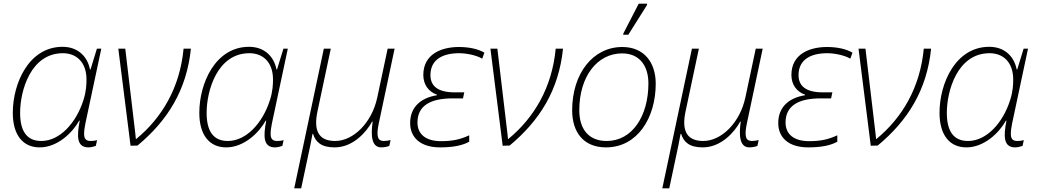

<svg xmlns="http://www.w3.org/2000/svg" viewBox="-20 -796 5695 1050"><path d="M197 10C295 10 377 -71 413 -136H416C399 -49 400 10 464 10C476 10 493 6 504 2L511 -30C500 -26 486 -25 475 -25C447 -25 440 -41 440 -65C440 -81 443 -101 447 -121L534 -530H510L475 -416H472C459 -485 408 -540 322 -540C138 -540 50 -341 50 -179C50 -58 105 10 197 10ZM206 -25C125 -25 90 -81 90 -179C90 -300 148 -505 324 -505C397 -505 453 -457 453 -361C453 -338 452 -296 436 -248C396 -122 306 -25 206 -25Z M694 1 732 0C897 -137 1001 -304 1024 -530H984C964 -317 866 -152 725 -36H723C722 -53 718 -81 715 -108L665 -530H627Z M1217 10C1315 10 1397 -71 1433 -136H1436C1419 -49 1420 10 1484 10C1496 10 1513 6 1524 2L1531 -30C1520 -26 1506 -25 1495 -25C1467 -25 1460 -41 1460 -65C1460 -81 1463 -101 1467 -121L1554 -530H1530L1495 -416H1492C1479 -485 1428 -540 1342 -540C1158 -540 1070 -341 1070 -179C1070 -58 1125 10 1217 10ZM1226 -25C1145 -25 1110 -81 1110 -179C1110 -300 1168 -505 1344 -505C1417 -505 1473 -457 1473 -361C1473 -338 1472 -296 1456 -248C1416 -122 1326 -25 1226 -25Z M1589 234H1627L1677 -1C1682 -25 1686 -46 1689 -64H1692C1706 -19 1737 10 1810 10C1911 10 1984 -74 2015 -131H2018C2007 -54 2012 10 2065 10C2081 10 2099 6 2109 2L2116 -30C2105 -27 2091 -25 2079 -25C2047 -25 2036 -47 2051 -119L2138 -530H2100L2043 -262C2014 -126 1913 -25 1813 -25C1722 -25 1694 -82 1716 -186L1789 -530H1751Z M2387 10C2462 10 2512 -2 2546 -21V-56C2498 -34 2457 -24 2392 -24C2305 -24 2263 -65 2263 -126C2263 -218 2334 -258 2455 -258H2512L2519 -291H2466C2370 -291 2334 -329 2334 -385C2334 -472 2403 -505 2491 -505C2535 -505 2590 -492 2617 -475L2629 -508C2594 -529 2542 -539 2490 -539C2395 -539 2295 -501 2295 -386C2295 -333 2324 -294 2370 -278L2369 -275C2282 -261 2223 -211 2223 -123C2223 -47 2276 10 2387 10Z M2729 1 2767 0C2932 -137 3036 -304 3059 -530H3019C2999 -317 2901 -152 2760 -36H2758C2757 -53 2753 -81 2750 -108L2700 -530H2662Z M3388 -606H3416L3518 -768L3519 -776H3473L3389 -613ZM3294 10C3467 10 3566 -153 3566 -338C3566 -455 3502 -539 3383 -539C3223 -539 3109 -394 3109 -193C3109 -73 3171 10 3294 10ZM3298 -25C3199 -25 3148 -90 3148 -193C3148 -379 3247 -504 3382 -504C3480 -504 3526 -433 3526 -340C3526 -162 3438 -25 3298 -25Z M3602 234H3640L3690 -1C3695 -25 3699 -46 3702 -64H3705C3719 -19 3750 10 3823 10C3924 10 3997 -74 4028 -131H4031C4020 -54 4025 10 4078 10C4094 10 4112 6 4122 2L4129 -30C4118 -27 4104 -25 4092 -25C4060 -25 4049 -47 4064 -119L4151 -530H4113L4056 -262C4027 -126 3926 -25 3826 -25C3735 -25 3707 -82 3729 -186L3802 -530H3764Z M4400 10C4475 10 4525 -2 4559 -21V-56C4511 -34 4470 -24 4405 -24C4318 -24 4276 -65 4276 -126C4276 -218 4347 -258 4468 -258H4525L4532 -291H4479C4383 -291 4347 -329 4347 -385C4347 -472 4416 -505 4504 -505C4548 -505 4603 -492 4630 -475L4642 -508C4607 -529 4555 -539 4503 -539C4408 -539 4308 -501 4308 -386C4308 -333 4337 -294 4383 -278L4382 -275C4295 -261 4236 -211 4236 -123C4236 -47 4289 10 4400 10Z M4742 1 4780 0C4945 -137 5049 -304 5072 -530H5032C5012 -317 4914 -152 4773 -36H4771C4770 -53 4766 -81 4763 -108L4713 -530H4675Z M5265 10C5363 10 5445 -71 5481 -136H5484C5467 -49 5468 10 5532 10C5544 10 5561 6 5572 2L5579 -30C5568 -26 5554 -25 5543 -25C5515 -25 5508 -41 5508 -65C5508 -81 5511 -101 5515 -121L5602 -530H5578L5543 -416H5540C5527 -485 5476 -540 5390 -540C5206 -540 5118 -341 5118 -179C5118 -58 5173 10 5265 10ZM5274 -25C5193 -25 5158 -81 5158 -179C5158 -300 5216 -505 5392 -505C5465 -505 5521 -457 5521 -361C5521 -338 5520 -296 5504 -248C5464 -122 5374 -25 5274 -25Z"/></svg>

Font: Noto Sans ExtraLight
Style: Italic
Weight: 200
Italic angle: -12°
Designer: Monotype Design Team
Foundry: Monotype Imaging Inc.
Version: Version 2.013